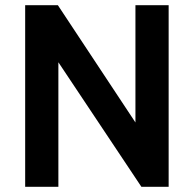

<svg xmlns="http://www.w3.org/2000/svg" viewBox="-20 -720 747 740"><path d="M77 0V-700H203L502 -248V-700H630V0H525L205 -480V0Z"/></svg>

Font: Cabin VF Beta
Style: Regular
Weight: 400
Designer: Pablo Impallari
Foundry: Pablo Impallari. http://www.impallari.com Igino Marini. http://www.ikern.com
Version: Version 2.200